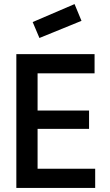

<svg xmlns="http://www.w3.org/2000/svg" viewBox="-20 -920 540 940"><path d="M140 -812 345 -900 379 -818 173 -734ZM60 0V-655H443V-561H164V-379H416V-289H164V-94H446V0Z"/></svg>

Font: TypoPRO Lekton
Style: Bold
Weight: 700
Monospace: yes
Designer: Paolo Mazzetti, Luciano Perondi, Raffaele Flato, Elena Papassissa, Emilio Macchia, Michela Povoleri, Tobias Seemiller, R
Version: Version 34.000